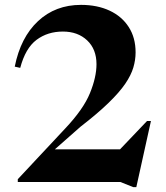

<svg xmlns="http://www.w3.org/2000/svg" viewBox="-20 -747 682 788"><path d="M599.5 -250.5 539.5 21H527L474 0H53V-11.5L247.5 -219.5Q322.5 -299 349.2 -364.8Q376 -430.5 376 -483.5Q376 -545 337.8 -581.2Q299.5 -617.5 238 -617.5Q175.5 -617.5 130 -583.5Q84.5 -549.5 63 -468.5L40.5 -473.5Q64.5 -593.5 136 -660.2Q207.5 -727 312.5 -727Q379 -727 429.5 -703.5Q480 -680 508.2 -636.2Q536.5 -592.5 536.5 -532Q536.5 -501 527.2 -469.8Q518 -438.5 494 -403.2Q470 -368 425.5 -324.8Q381 -281.5 310.5 -227L205 -134H472.5L583.5 -250.5Z"/></svg>

Font: Newsreader 72pt SemiBold
Style: Regular
Weight: 600
Designer: Hugues Gentile
Foundry: Production Type
Version: Version 1.003; ttfautohint (v1.8.3)